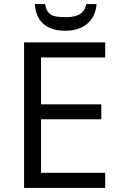

<svg xmlns="http://www.w3.org/2000/svg" viewBox="-20 -922 596 942"><path d="M496.1 0H98.1V-713.9H496.1V-640.1H181.2V-410.2H477.1V-336.9H181.2V-74.2H496.1ZM299.3 -771Q231.4 -771.5 193.4 -804.7Q155.3 -837.9 150.9 -901.9H201.7Q207 -856.9 242.2 -844.2Q259.8 -837.9 305.7 -837.9Q393.1 -837.9 402.8 -901.9H453.6Q449.2 -840.3 408.2 -805.7Q367.2 -771 299.3 -771Z"/></svg>

Font: OpenSans
Style: Regular
Weight: 400
Foundry: Ascender Corporation
Version: Version 1.10